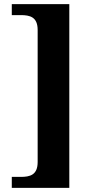

<svg xmlns="http://www.w3.org/2000/svg" viewBox="-20 -780 455 928"><path d="M37 128H315V-760H37V-707H80C125 -707 162 -698 162 -635V3C162 66 125 75 80 75H37Z"/></svg>

Font: Noto Serif Georgian Bold
Style: Regular
Weight: 700
Designer: Monotype Design Team, Akaki Razmadze
Foundry: Google LLC
Version: Version 2.003